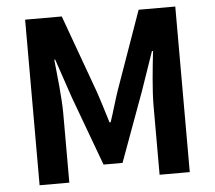

<svg xmlns="http://www.w3.org/2000/svg" viewBox="-52 -798 959 856"><g transform="rotate(-5 427.0 -370.5)"><path d="M91 0H224V-309C224 -379 212 -482 205 -552H209L268 -378L383 -67H468L582 -378L642 -552H647C639 -482 628 -379 628 -309V0H763V-741H599L476 -394C460 -348 447 -299 431 -252H426C411 -299 397 -348 381 -394L255 -741H91Z"/></g></svg>

Font: Source Han Sans CN
Style: Bold
Weight: 700
Designer: Ryoko NISHIZUKA 西塚涼子 (kana, bopomofo & ideographs); Paul D. Hunt (Latin, Greek & Cyrillic); Sandoll Communications 산돌커뮤니
Foundry: Adobe
Version: Version 2.001;hotconv 1.0.107;makeotfexe 2.5.65593